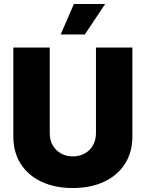

<svg xmlns="http://www.w3.org/2000/svg" viewBox="-20 -949 742 978"><path d="M654.3 -707V-252.9Q654.3 -173.8 616.5 -114.5Q578.6 -55.2 509.8 -23.2Q440.9 8.8 350.6 8.8Q260.3 8.8 191.7 -23.2Q123 -55.2 85.4 -114.5Q47.9 -173.8 47.9 -252.9V-707H233.4V-269.5Q233.4 -235.8 248.5 -209.2Q263.7 -182.6 290.3 -167.5Q316.9 -152.3 350.6 -152.3Q384.8 -152.3 411.6 -167.2Q438.5 -182.1 453.6 -209Q468.8 -235.8 468.8 -269.5V-707ZM356.4 -928.7H515.6L412.1 -773.4H289.1Z"/></svg>

Font: Pretendard Std Black
Style: Regular
Weight: 900
Designer: Base glyphs from Inter by Rasmus Andersson; Hangeul glyphs from Noto Sans CJK(Source Han Sans) by Jang Soo-young and Kan
Foundry: Kil Hyung-jin
Version: Version 1.309